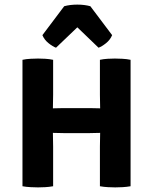

<svg xmlns="http://www.w3.org/2000/svg" viewBox="-20 -808 664 833"><path d="M210.5 0Q194 3 176.5 4Q159 5 145 5Q133 5 113 4Q93 3 77.5 0V-548.5Q93 -552 113 -553Q133 -554 145 -554Q159 -554 176.5 -553Q194 -552 210.5 -548.5V-397Q210.5 -380 210 -367Q209.5 -354 209.5 -338Q218.5 -338 233 -338.5Q247.5 -339 256.5 -339H368.5Q377.5 -339 391.5 -338.5Q405.5 -338 414.5 -338Q414.5 -354 414 -367Q413.5 -380 413.5 -397V-548.5Q429.5 -552 447.2 -553Q465 -554 478.5 -554Q491.5 -554 511 -553Q530.5 -552 546.5 -548.5V0Q529.5 3 511.8 4Q494 5 480 5Q466 5 448 4Q430 3 413.5 0V-172Q413.5 -189.5 414 -202.5Q414.5 -215.5 414.5 -231.5Q405.5 -231.5 391.5 -231Q377.5 -230.5 368.5 -230.5H256.5Q247.5 -230.5 233 -231Q218.5 -231.5 209.5 -231.5Q209.5 -215.5 210 -202.5Q210.5 -189.5 210.5 -172ZM372 -781 466.5 -655.5Q458 -635 439.8 -620.5Q421.5 -606 407.5 -601L315.5 -689.5L223 -601Q209 -606 190.8 -620.5Q172.5 -635 164 -655.5L258.5 -781Q284 -788 315.5 -788Q346.5 -788 372 -781Z"/></svg>

Font: Signika SC SemiBold
Style: Regular
Weight: 600
Designer: Anna Giedryś
Foundry: Anna Giedryś
Version: Version 2.000; ttfautohint (v1.8.3) -l 8 -r 50 -G 200 -x 9 -